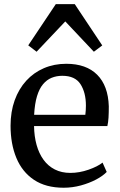

<svg xmlns="http://www.w3.org/2000/svg" viewBox="-20 -869 562 900"><path d="M278.4 11Q194.7 11 139.3 -26Q84 -63 56.8 -128.6Q29.5 -194.2 29.5 -279.4Q29.5 -345.4 48.8 -398.9Q68.1 -452.4 103.1 -490.7Q138 -528.9 185.8 -549.4Q233.7 -570 290.7 -570Q384.2 -570 435.6 -518.6Q487 -467.1 490 -370.6Q490 -340.5 488.7 -318Q487.3 -295.5 483.3 -278.2H139.6Q140.3 -230 151.5 -189.7Q162.7 -149.4 184.1 -120Q205.5 -90.6 237 -74.6Q268.6 -58.5 309.9 -58.5Q352 -58.5 395 -73.5Q437.9 -88.5 460.7 -106.8L480.2 -63Q462.3 -44.4 430.6 -27.5Q398.8 -10.7 359.2 0.2Q319.5 11 278.4 11ZM140 -330.9H380Q381.2 -339.6 382 -352.1Q382.7 -364.7 382.7 -374.1Q382.7 -434.9 357.4 -474.3Q332.1 -513.7 272.1 -513.7Q245.3 -513.7 222.4 -504.5Q199.4 -495.3 181.8 -474.3Q164.2 -453.4 153.5 -418.2Q142.8 -383 140 -330.9ZM151.5 -626.5 112.4 -656.4 241.5 -849.5H330.5L459.3 -656.1L420 -626.5L286 -768.6Z"/></svg>

Font: Merriweather Light
Style: Regular
Weight: 300
Designer: Eben Sorkin
Foundry: Eben Sorkin
Version: Version 2.100